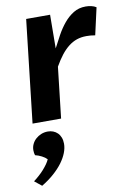

<svg xmlns="http://www.w3.org/2000/svg" viewBox="-93 -584 646 954"><g transform="rotate(-10 230.5 -107.0)"><path d="M106.4 -517.6H227.1Q226.6 -474.6 226.3 -432.9Q226.1 -391.1 225.6 -348.1Q241.2 -378.9 258.8 -410.6Q276.4 -442.4 297.9 -468.3Q319.3 -494.1 346.2 -510.7Q373 -527.3 407.7 -527.3Q422.4 -527.3 436.3 -524.2Q450.2 -521 460.9 -514.2L430.2 -377.9Q417 -380.4 406.5 -381.1Q396 -381.8 385.7 -381.8Q359.9 -381.8 337.6 -374.3Q315.4 -366.7 295.7 -351.3Q275.9 -335.9 257.3 -312.3Q238.8 -288.6 220.7 -256.8L191.4 0H47.4ZM4.9 283.7Q18.6 273.4 32.2 261.2Q45.9 249 57.4 236.1Q68.8 223.1 77.6 210.7Q86.4 198.2 90.8 187.5Q81.1 177.2 64.9 168.9Q48.8 160.6 32.2 156.7Q30.3 151.9 29.3 144.8Q28.3 137.7 28.3 130.9Q28.3 114.7 35.2 100.3Q42 85.9 54 75.2Q65.9 64.5 81.5 58.1Q97.2 51.8 114.7 51.8Q129.4 51.8 141.8 56.6Q154.3 61.5 163.8 70.8Q173.3 80.1 178.7 94Q184.1 107.9 184.1 125.5Q184.1 147.5 174.8 171.4Q165.5 195.3 147.5 219.7Q129.4 244.1 102.5 267.8Q75.7 291.5 41 312.5Z"/></g></svg>

Font: Proza Libre
Style: SemiBold Italic
Weight: 600
Designer: Jasper de Waard
Foundry: Jasper de Waard
Version: Version 1.000; ttfautohint (v1.4.1.8-43bc)